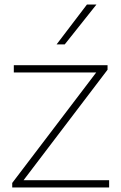

<svg xmlns="http://www.w3.org/2000/svg" viewBox="-20 -828 534 848"><path d="M84 -32H462V0H34V-20L405 -508H41V-540H455V-520ZM230 -632 364 -808H406L266 -632Z"/></svg>

Font: Encode Sans Expanded Thin
Style: Regular
Weight: 250
Width: 7
Designer: Multiple Designers
Foundry: Impallari Type
Version: Version 2.000